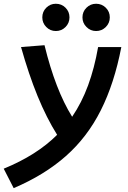

<svg xmlns="http://www.w3.org/2000/svg" viewBox="-71 -767 677 1018"><path d="M1.5 230.5 -51.3 127.4Q124 55.7 231.9 -52.2Q175.8 -141.6 128.4 -257.3Q81.1 -373 40.5 -517.6L165 -527.3Q222.7 -290.5 311.5 -147.9Q362.3 -222.7 396 -314.2Q429.7 -405.8 449.2 -517.6H572.3Q535.2 -324.7 463.6 -182.4Q392.1 -40 278.3 60.5Q164.6 161.1 1.5 230.5ZM438.5 -602.5Q408.7 -602.5 387.5 -623.8Q366.2 -645 366.2 -674.8Q366.2 -705.1 387.5 -726.1Q408.7 -747.1 438.5 -747.1Q468.8 -747.1 490 -726.1Q511.2 -705.1 511.2 -674.8Q511.2 -645 490 -623.8Q468.8 -602.5 438.5 -602.5ZM225.1 -602.5Q195.3 -602.5 174.3 -623.8Q153.3 -645 153.3 -674.8Q153.3 -705.1 174.3 -726.1Q195.3 -747.1 225.1 -747.1Q255.4 -747.1 276.4 -726.1Q297.4 -705.1 297.4 -674.8Q297.4 -645 276.4 -623.8Q255.4 -602.5 225.1 -602.5Z"/></svg>

Font: CaskaydiaCove NFP SemiBold
Style: Italic
Weight: 600
Italic angle: -10°
Designer: Aaron Bell
Foundry: Saja Typeworks
Version: Version 2111.001; VTT 6.35;Nerd Fonts 3.1.1